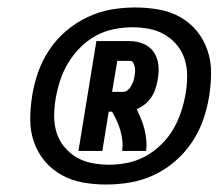

<svg xmlns="http://www.w3.org/2000/svg" viewBox="-20 -918 585 514"><path d="M190 -514 238 -808H327Q347 -808 364.5 -800.5Q382 -793 392 -778Q402 -763 404 -743.5Q406 -724 402 -704Q400 -692 396 -680Q392 -668 385 -657.5Q378 -647 368 -639Q358 -631 346 -626Q352 -613 357.5 -600Q363 -587 366.5 -573Q370 -559 371.5 -544Q373 -529 371 -514H307Q309 -528 307.5 -542Q306 -556 302 -569.5Q298 -583 292.5 -595Q287 -607 280 -619H271L254 -514ZM280 -672H309Q316 -672 321.5 -676.5Q327 -681 330.5 -687Q334 -693 336.5 -699.5Q339 -706 340 -713Q341 -719 341.5 -725.5Q342 -732 341 -738Q340 -744 337 -749.5Q334 -755 328 -755H294ZM264 -424Q232 -424 201.5 -429.5Q171 -435 145 -449.5Q119 -464 100 -486.5Q81 -509 71 -537.5Q61 -566 61 -597.5Q61 -629 66 -661Q71 -693 82 -724.5Q93 -756 112 -784.5Q131 -813 157.5 -835.5Q184 -858 215 -872.5Q246 -887 278 -892.5Q310 -898 342 -898Q374 -898 405 -892.5Q436 -887 462 -872.5Q488 -858 506.5 -835.5Q525 -813 535 -784.5Q545 -756 545 -724.5Q545 -693 540 -661Q535 -629 524 -597.5Q513 -566 494 -537.5Q475 -509 449 -486.5Q423 -464 392 -449.5Q361 -435 328.5 -429.5Q296 -424 264 -424ZM272 -477Q296 -477 321 -482Q346 -487 369 -499.5Q392 -512 411.5 -531Q431 -550 444 -572.5Q457 -595 465 -619.5Q473 -644 477 -668Q481 -691 481 -714.5Q481 -738 474.5 -759Q468 -780 454 -797Q440 -814 421.5 -825Q403 -836 380.5 -840.5Q358 -845 335 -845Q311 -845 285.5 -840Q260 -835 237 -822.5Q214 -810 195 -791Q176 -772 162.5 -749.5Q149 -727 141 -702.5Q133 -678 129 -654Q125 -631 125 -607.5Q125 -584 131.5 -563Q138 -542 152 -525Q166 -508 184.5 -497Q203 -486 226 -481.5Q249 -477 272 -477Z"/></svg>

Font: Iosevka Term Curly Hv Obl
Style: Regular
Weight: 900
Italic angle: -9°
Designer: Belleve Invis
Foundry: Belleve Invis
Version: Version 32.3.0